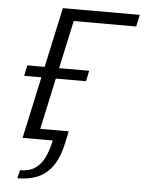

<svg xmlns="http://www.w3.org/2000/svg" viewBox="-58 -704 715 952"><g transform="rotate(5 299.5 -228.0)"><path d="M73 0 216 -658H288L145 0ZM236 -599 249 -658H599L586 -599ZM54 -307 65 -360H373L362 -307ZM65 202 74 161Q119 161 148 142Q177 123 195 86.5Q213 50 223 0H115L127 -52H298L287 0Q273 71 244 116Q215 161 170.5 181.5Q126 202 65 202Z"/></g></svg>

Font: Ysabeau Office
Style: Italic
Weight: 400
Italic angle: -12°
Designer: Christian Thalmann (Catharsis Fonts)
Version: Version 2.001;gftools[0.9.30]; featfreeze: tnum,lnum,ss02